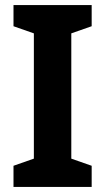

<svg xmlns="http://www.w3.org/2000/svg" viewBox="-20 -734 413 754"><path d="M340 0H33V-83L113 -111V-603L33 -631V-714H340V-631L260 -603V-111L340 -83Z"/></svg>

Font: Noto Sans Hebrew SemiCondensed
Style: Bold
Weight: 700
Width: 4
Designer: Monotype Design Team
Foundry: Monotype Imaging Inc.
Version: Version 2.004; ttfautohint (v1.8.4.7-5d5b)